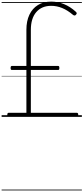

<svg xmlns="http://www.w3.org/2000/svg" viewBox="-20 -1443 1031 2371"><path d="M86 0Q78 0 74 -5.5Q70 -11 70 -25Q70 -39 74.5 -44.5Q79 -50 86 -50H306V-579H128Q119 -579 115 -584Q111 -589 111 -604Q111 -618 115.5 -623.5Q120 -629 128 -629H306V-1075Q306 -1183 343 -1261Q380 -1339 448.5 -1381Q517 -1423 612 -1423Q694 -1423 770.5 -1392Q847 -1361 916 -1298Q924 -1291 927 -1282.5Q930 -1274 919 -1262Q910 -1251 901 -1251.5Q892 -1252 882 -1259Q815 -1316 748.5 -1343.5Q682 -1371 612 -1371Q495 -1371 428 -1293.5Q361 -1216 361 -1074V-629H697Q705 -629 709 -623.5Q713 -618 713 -604Q713 -590 709.5 -584.5Q706 -579 697 -579H361V-50H929Q937 -50 941.5 -44.5Q946 -39 946 -25Q946 -11 942 -5.5Q938 0 929 0ZM0 898H991V908H0ZM0 -20H991V0H0ZM0 -505H991V-500H0ZM0 -1418H991V-1408H0Z"/></svg>

Font: Playwrite FR Trad Guides
Style: Regular
Weight: 400
Designer: Veronika Burian, José Scaglione
Foundry: TypeTogether
Version: Version 1.003